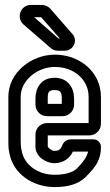

<svg xmlns="http://www.w3.org/2000/svg" viewBox="-20 -729 445 780"><path d="M124 -182V-133C124 -92 168 -66 200 -66C238 -66 264 -87 276 -113H338C336 -106 334 -101 331 -94C326 -84 314 -66 293 -45C277 -30 248 -19 202 -19C134 -19 78 -59 68 -117C65 -129 64 -142 64 -155V-336C64 -401 130 -457 203 -457C281 -457 340 -405 340 -336V-229H171C145 -229 124 -208 124 -182ZM390 -226V-336C390 -437 303 -507 203 -507C108 -507 14 -435 14 -336V-155C14 -140 14 -125 18 -107C34 -21 115 31 202 31C254 31 297 20 327 -9C350 -32 368 -52 377 -72C385 -89 390 -107 390 -127V-133C390 -149 376 -163 360 -163H269C251 -163 238 -154 231 -134C227 -125 221 -116 200 -116C189 -116 175 -130 174 -133V-179H343C369 -179 390 -200 390 -226ZM171 -257H234C260 -257 281 -278 281 -304V-329C281 -371 257 -413 202 -413C144 -413 124 -368 124 -329V-304C124 -278 145 -257 171 -257ZM202 -363C225 -363 231 -355 231 -329V-307H174V-329C174 -356 178 -363 202 -363ZM218 -573H217L119 -659H147C148 -659 148 -658 148 -658L223 -573ZM216 -523H243C278 -523 298 -564 274 -591L184 -694C176 -703 163 -709 149 -709H106C63 -709 45 -657 75 -630L187 -533C196 -526 203 -523 216 -523Z"/></svg>

Font: DIN Rundschrift
Style: MittelKont
Weight: 400
Version: Version 1.027